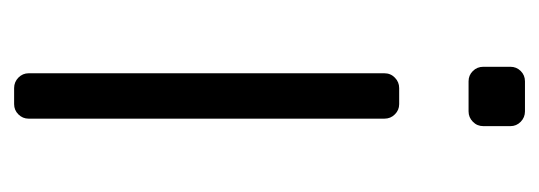

<svg xmlns="http://www.w3.org/2000/svg" viewBox="-266 -498 764 272"><g transform="rotate(90 116.0 -362.0)"><path d="M83.8 -20.6V-524.5Q83.8 -533.4 90 -539.4Q96.2 -545.5 104.8 -545.5H127.5Q136 -545.5 142 -539.4Q148.1 -533.4 148.1 -524.5V-20.6Q148.1 -12.1 142 -6Q136 0 127.5 0H104.8Q96.2 0 90 -6Q83.8 -12.1 83.8 -20.6ZM74.6 -703.1Q74.6 -711.6 80.6 -717.7Q86.6 -723.7 95.2 -723.7H137.8Q146.3 -723.7 152.5 -717.7Q158.7 -711.6 158.7 -703.1V-664.8Q158.7 -655.9 152.5 -649.9Q146.3 -643.8 137.8 -643.8H95.2Q86.6 -643.8 80.6 -649.9Q74.6 -655.9 74.6 -664.8Z"/></g></svg>

Font: DeltaSans Light
Style: Regular
Weight: 300
Designer: Rasmus Andersson
Foundry: rsms
Version: Version 3.012